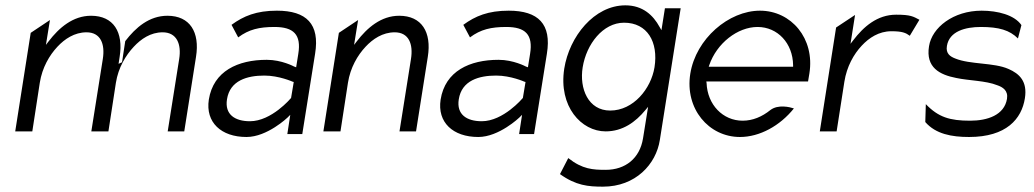

<svg xmlns="http://www.w3.org/2000/svg" viewBox="-20 -502 3873 719"><path d="M101 -10 129 -192C138 -249 165 -295 195 -327C222 -356 259 -381 304 -381C357 -381 374 -337 365 -281L322 -10H386L414 -192C423 -249 451 -295 481 -327C508 -356 544 -381 589 -381C642 -381 660 -337 651 -281L608 -10H670L714 -289C729 -382 691 -443 607 -443C539 -443 488 -399 449 -348L437 -269L424 -263L428 -289C443 -382 405 -443 321 -443C253 -443 201 -398 162 -347L152 -334L167 -427L95 -379L37 -10Z M903 11C981 11 1057 -62 1057 -62L1067 -72L1056 0H1112L1160 -301C1178 -412 1128 -462 1017 -462C940 -462 892 -442 847 -409L872 -362C912 -392 951 -401 1008 -401C1079 -401 1109 -373 1097 -300L1089 -250L1081 -253C1081 -253 1035 -278 979 -278C871 -278 779 -236 762 -129C749 -44 808 11 903 11ZM970 -219C1025 -219 1076 -196 1076 -196L1080 -195L1070 -135L1069 -134C1069 -134 997 -48 916 -48C860 -48 821 -73 830 -130C841 -201 906 -219 970 -219Z M1255 -10 1283 -192C1292 -249 1319 -295 1349 -327C1376 -356 1413 -381 1458 -381C1511 -381 1528 -337 1519 -281L1476 -10H1538L1582 -289C1597 -382 1559 -443 1475 -443C1407 -443 1355 -398 1316 -347L1306 -334L1321 -427L1249 -379L1191 -10Z M1771 11C1849 11 1925 -62 1925 -62L1935 -72L1924 0H1980L2028 -301C2046 -412 1996 -462 1885 -462C1808 -462 1760 -442 1715 -409L1740 -362C1780 -392 1819 -401 1876 -401C1947 -401 1977 -373 1965 -300L1957 -250L1949 -253C1949 -253 1903 -278 1847 -278C1739 -278 1647 -236 1630 -129C1617 -44 1676 11 1771 11ZM1838 -219C1893 -219 1944 -196 1944 -196L1948 -195L1938 -135L1937 -134C1937 -134 1865 -48 1784 -48C1728 -48 1689 -73 1698 -130C1709 -201 1774 -219 1838 -219Z M2248 -10C2312 -10 2360 -45 2397 -90L2407 -102L2388 16C2376 91 2322 134 2248 134C2201 134 2161 132 2108 90L2077 150C2137 193 2183 197 2238 197C2360 197 2437 113 2451 22L2529 -471H2470L2457 -389L2450 -401C2426 -445 2387 -482 2322 -482C2205 -482 2112 -365 2093 -245C2071 -103 2157 -10 2248 -10ZM2317 -417C2404 -417 2446 -345 2431 -250C2418 -170 2352 -88 2265 -88C2183 -88 2149 -170 2162 -250C2176 -337 2238 -417 2317 -417Z M2751 11C2825 11 2901 -31 2953 -96C2938 -101 2894 -112 2865 -90C2834 -65 2799 -50 2761 -50C2687 -50 2629 -110 2626 -191L2625 -197H3006L3011 -227C3032 -358 2943 -462 2826 -462C2709 -462 2586 -357 2565 -226C2544 -95 2634 11 2751 11ZM2636 -258C2664 -340 2742 -401 2817 -401C2892 -401 2949 -340 2950 -258V-252H2634Z M3113 -10 3142 -196C3151 -253 3177 -299 3207 -331C3234 -360 3271 -385 3318 -385C3359 -385 3372 -379 3387 -368L3423 -428C3400 -440 3391 -447 3336 -447C3265 -447 3214 -402 3175 -351L3165 -338L3182 -446L3111 -399L3050 -10Z M3561 -210C3607 -200 3672 -200 3714 -183C3735 -176 3756 -163 3751 -132C3741 -71 3678 -50 3613 -50C3537 -50 3494 -63 3447 -112L3445 -45C3484 0 3544 11 3609 11C3749 11 3806 -57 3818 -134C3828 -197 3798 -226 3756 -244C3702 -268 3613 -260 3557 -283C3539 -290 3521 -301 3526 -330C3535 -385 3595 -401 3653 -401C3721 -401 3761 -389 3792 -358L3805 -408C3779 -446 3716 -462 3656 -462C3550 -462 3470 -399 3459 -329C3446 -249 3499 -222 3561 -210Z"/></svg>

Font: Charger Pro
Style: LitNarObl
Weight: 300
Designer: Jasper
Foundry: Cannot Into Space Fonts
Version: Version 1.09